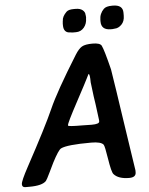

<svg xmlns="http://www.w3.org/2000/svg" viewBox="-59 -952 762 983"><g transform="rotate(-5 322.0 -460.5)"><path d="M404.3 -565.9H403.3Q402.8 -565.9 394.3 -547.6Q385.7 -529.3 331.1 -427.5Q276.4 -325.7 276.4 -314.9V-312.5Q276.4 -307.1 349.6 -307.1L397 -306.2Q437 -306.2 437 -319.8V-326.2L436.5 -329.6Q436.5 -331.5 426.8 -404.8L425.3 -415.5Q424.3 -420.4 420.2 -449.2Q416 -478 416 -483.4L411.1 -522.9Q411.1 -565.9 404.3 -565.9ZM358.4 -785.2H340.3Q333 -786.6 330.1 -786.6Q294.9 -786.6 294.9 -826.7V-836.9L295.4 -838.9V-843.3Q296.4 -847.2 296.4 -849.1Q296.4 -870.6 319.3 -893.6Q330.1 -904.3 356.9 -904.3H367.2Q390.1 -904.3 402.6 -894Q415 -883.8 415 -870.1Q416 -866.2 416 -864.3L416.5 -856V-854L416 -852.1Q416 -823.7 399.9 -804.4Q383.8 -785.2 358.4 -785.2ZM609.4 -863.8V-848.1Q609.4 -819.3 592.8 -802.7Q576.2 -786.1 557.6 -786.1L545.9 -784.7H537.6Q488.3 -784.7 488.3 -828.6V-836.9Q488.3 -869.1 511.2 -892.1Q523.4 -904.3 554.2 -904.3H558.1Q609.4 -904.3 609.4 -863.8ZM483.9 -704.6Q495.1 -682.6 520.5 -580.1Q521 -578.6 532.2 -504.9L538.1 -467.3Q541.5 -441.9 546.6 -409.9Q551.8 -377.9 558.1 -332.8Q564.5 -287.6 582.3 -171.6Q600.1 -55.7 600.1 -54.2V-43.9Q600.1 -18.1 565.4 -18.1Q509.3 -18.1 485.8 -45.4Q476.1 -57.1 465.6 -124.3Q455.1 -191.4 449.7 -198.7Q437.5 -215.3 386.7 -215.3Q261.7 -215.3 230.5 -199.2Q216.8 -192.4 184.6 -130.4L162.1 -84Q143.1 -44.4 138.7 -40Q118.2 -17.6 52.2 -17.6H30.8Q14.6 -17.6 14.6 -33.9Q14.6 -50.3 52.7 -120.6Q159.7 -317.9 198 -404.8Q236.3 -491.7 347.2 -669.9Q365.7 -699.7 382.8 -709.7Q399.9 -719.7 438 -719.7Q476.1 -719.7 483.9 -704.6Z"/></g></svg>

Font: Averia Sans Libre
Style: Bold Italic
Weight: 700
Italic angle: -6.90001°
Version: Version 1.002